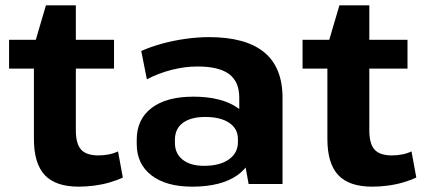

<svg xmlns="http://www.w3.org/2000/svg" viewBox="-20 -689 1579 719"><path d="M275 10Q188 10 147.5 -33.5Q107 -77 107 -169V-516L152 -669H264V-201Q264 -151 283.5 -129Q303 -107 349 -107Q367 -107 386 -110.5Q405 -114 422 -122L440 -24Q418 -14 391 -6Q364 2 334 6Q304 10 275 10ZM14 -540H407V-432H14Z M876 -193V-323Q876 -383 838 -411.5Q800 -440 720 -440Q672 -440 623 -427.5Q574 -415 530 -392L509 -498Q542 -513 585 -525Q628 -537 674.5 -543.5Q721 -550 762 -550Q900 -550 969 -493.5Q1038 -437 1038 -323V0H911ZM700 10Q602 10 547 -32.5Q492 -75 492 -150V-166Q492 -242 547.5 -284.5Q603 -327 704 -327Q809 -327 869.5 -285.5Q930 -244 930 -169V-152Q930 -76 869 -33Q808 10 700 10ZM744 -68Q803 -68 837 -92Q871 -116 871 -157V-168Q871 -207 838.5 -229Q806 -251 748 -251Q695 -251 665 -229Q635 -207 635 -165V-154Q635 -114 664 -91Q693 -68 744 -68Z M1374 10Q1287 10 1246.5 -33.5Q1206 -77 1206 -169V-516L1251 -669H1363V-201Q1363 -151 1382.5 -129Q1402 -107 1448 -107Q1466 -107 1485 -110.5Q1504 -114 1521 -122L1539 -24Q1517 -14 1490 -6Q1463 2 1433 6Q1403 10 1374 10ZM1113 -540H1506V-432H1113Z"/></svg>

Font: Pathway Extreme 72pt
Style: Bold
Weight: 700
Designer: Eduardo Rodriguez Tunni
Foundry: Eduardo Rodriguez Tunni
Version: Version 1.001;gftools[0.9.26]